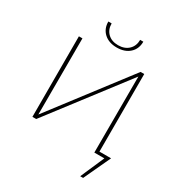

<svg xmlns="http://www.w3.org/2000/svg" viewBox="-236 -1009 1266 1359"><g transform="rotate(30 397.0 -329.0)"><path d="M249 -853H276Q276 -803 307.5 -772.5Q339 -742 392 -742Q445 -742 477 -772.5Q509 -803 509 -853H535Q535 -794 496 -758.5Q457 -723 392 -723Q327 -723 288 -758.5Q249 -794 249 -853ZM648 195H624L709 0H627L628 -622L152 0H121V-658H150L149 -35L625 -658H655V-24H750Z"/></g></svg>

Font: Ysabeau SC Extralight
Style: Regular
Weight: 200
Designer: Christian Thalmann (Catharsis Fonts)
Version: Version 0.003